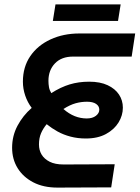

<svg xmlns="http://www.w3.org/2000/svg" viewBox="-20 -852 634 872"><path d="M241 0Q177 0 131 -24Q85 -48 60 -88.5Q35 -129 35 -181Q35 -235 59.5 -281Q84 -327 124 -362Q105 -387 94.5 -418Q84 -449 84 -481Q84 -548 117.5 -597Q151 -646 209.5 -673Q268 -700 341 -700H594L578 -595H312Q259 -595 229.5 -564Q200 -533 200 -485Q200 -470 202.5 -456Q205 -442 213 -429Q255 -456 296 -468.5Q337 -481 385 -481Q435 -481 469 -465Q503 -449 520.5 -422.5Q538 -396 538 -363Q538 -328 518.5 -296Q499 -264 461.5 -243.5Q424 -223 370 -223Q333 -223 300.5 -231.5Q268 -240 241 -255Q214 -270 192 -288Q176 -269 166.5 -247Q157 -225 157 -196Q157 -170 169 -150Q181 -130 205.5 -117.5Q230 -105 269 -105L501 -106L485 -1ZM374 -314Q400 -314 415.5 -326Q431 -338 431 -354Q431 -370 416.5 -380Q402 -390 375 -390Q349 -390 323.5 -383Q298 -376 268 -357Q293 -335 319.5 -324.5Q346 -314 374 -314ZM220 -757 232 -832H528L516 -757Z"/></svg>

Font: MuseoModerno Thin Medium
Style: Italic
Weight: 500
Italic angle: -9°
Version: Version 1.003